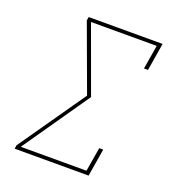

<svg xmlns="http://www.w3.org/2000/svg" viewBox="-133 -841 866 947"><g transform="rotate(20 300.0 -367.5)"><path d="M50 0 53 -19 296 -368 168 -716 171 -735H559L535 -590H514L535 -716H190L317 -368L75 -19H420L441 -145H462L438 0Z"/></g></svg>

Font: Iosevka Etoile Thin
Style: Italic
Weight: 100
Italic angle: -9°
Designer: Belleve Invis
Foundry: Belleve Invis
Version: Version 22.1.2; ttfautohint (v1.8.4)